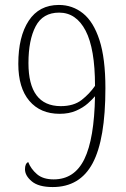

<svg xmlns="http://www.w3.org/2000/svg" viewBox="-20 -744 508 776"><path d="M193 12Q136 12 108.5 -11Q81 -34 81 -60Q81 -83 94 -89Q105 -61 129.5 -40Q154 -19 197 -19Q281 -19 321 -101Q361 -183 364 -355Q354 -343 335 -326Q316 -309 287.5 -296.5Q259 -284 221 -284Q143 -284 98.5 -336.5Q54 -389 54 -486Q54 -596 96 -660Q138 -724 218 -724Q273 -724 315.5 -690Q358 -656 382 -582Q406 -508 406 -388Q406 -181 354.5 -84.5Q303 12 193 12ZM225 -315Q278 -315 310 -340Q342 -365 364 -397Q364 -547 326 -620Q288 -693 219 -693Q153 -693 124 -637.5Q95 -582 95 -489Q95 -316 225 -315Z"/></svg>

Font: Noto Serif Myanmar Condensed ExtraLight
Style: Regular
Weight: 200
Width: 3
Designer: Ben Mitchell and the Monotype Design Team
Foundry: Monotype Imaging Inc.
Version: Version 2.106; ttfautohint (v1.8.4.7-5d5b)